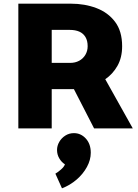

<svg xmlns="http://www.w3.org/2000/svg" viewBox="-20 -700 754 1047"><path d="M360 -537Q391 -537 412.5 -527.5Q434 -518 446 -498Q458 -478 458 -448Q458 -422 445.5 -401Q433 -380 411.5 -368.5Q390 -357 362 -357H262V-537ZM80 -680V0H262V-214H323Q338 -214 353 -214Q368 -214 383 -214L493 0H704L554 -268Q595 -296 620.5 -341Q646 -386 646 -448Q646 -530 607.5 -581Q569 -632 505.5 -656Q442 -680 366 -680ZM383 26Q357 26 336 39.5Q315 53 303 74Q291 95 291 118Q291 143 303.5 164Q316 185 334 196Q330 209 313 224Q296 239 282 247L318 327Q362 310 397.5 279.5Q433 249 454 210.5Q475 172 475 133Q475 85 448 55.5Q421 26 383 26Z"/></svg>

Font: Catamaran Black
Style: Regular
Weight: 900
Designer: Pria Ravichandran
Version: Version 2.000